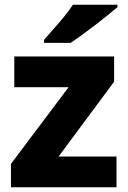

<svg xmlns="http://www.w3.org/2000/svg" viewBox="-20 -786 537 806"><path d="M469 0H26V-98L268 -420H40V-549H459V-443L226 -129H469ZM473 -756Q457 -742 432 -722Q407 -702 378.5 -680Q350 -658 323 -638.5Q296 -619 277 -606H165V-619Q181 -638 204 -663.5Q227 -689 249.5 -716.5Q272 -744 286 -766H473Z"/></svg>

Font: Noto Sans Thai ExtraBold
Style: Regular
Weight: 800
Version: Version 2.001